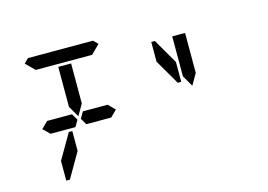

<svg xmlns="http://www.w3.org/2000/svg" viewBox="-111 -1221 1855 1328"><g transform="rotate(-15 816.0 -556.5)"><path d="M144 -969 175 -1000H641L672 -969L610 -907H590H454H362H226H206ZM144 -500 192 -547V-546H328H369L396 -500L369 -454H212H209H192V-453ZM624 -546 671 -499 624 -453V-454H606H604H475H454H447L420 -500L447 -546H454H475H488ZM362 -673V-887H454V-876V-673V-601L408 -521L362 -601ZM341 -291 238 -113H212V-254L316 -433H341ZM1157 -567H1132L1028 -746V-887H1054L1157 -709ZM1178 -673V-887H1270V-876V-673V-601L1224 -521L1178 -601Z"/></g></svg>

Font: DSEG14 Classic
Style: Regular
Weight: 400
Designer: Keshikan(Twitter:@keshinomi_88pro)
Version: Version 0.46